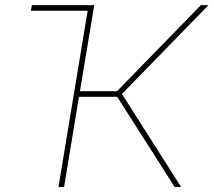

<svg xmlns="http://www.w3.org/2000/svg" viewBox="-20 -748 854 768"><path d="M213.9 0 330.6 -705.1H103.5L107.4 -727.5H356.9L299.8 -383.3H448.2L783.7 -727.5H814L467.8 -372.1L704.6 0H678.7L448.7 -360.8H295.9L236.3 0Z"/></svg>

Font: Inter Display Thin
Style: Italic
Weight: 100
Italic angle: -9.39999°
Designer: Rasmus Andersson
Foundry: rsms
Version: Version 4.000;git-a52131595